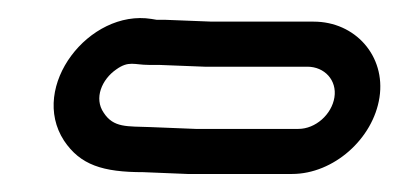

<svg xmlns="http://www.w3.org/2000/svg" viewBox="-20 -394 442 213"><path d="M401 -286C408 -332 374 -370 328 -370H215L164 -372H154L148 -373C79 -384 12 -298 51 -238C69 -211 94 -203 139 -203L188 -201H304C350 -201 394 -240 401 -286ZM351 -286C348 -267 330 -251 311 -251H197L147 -253C121 -254 106 -252 95 -269C84 -285 93 -306 109 -317C123 -327 129 -322 145 -322H156L207 -320H321C340 -320 354 -305 351 -286Z"/></svg>

Font: AppleStorm
Style: XbdOutIta
Weight: 800
Foundry: Cannot Into Space Fonts
Version: Version 1.01